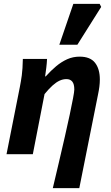

<svg xmlns="http://www.w3.org/2000/svg" viewBox="-20 -803 580 1000"><path d="M255 177Q271 110 287 41.5Q303 -27 317.5 -90Q332 -153 343 -205Q354 -257 360.5 -291.5Q367 -326 367 -337Q367 -365 356.5 -378Q346 -391 326 -391Q308 -391 290.5 -383Q273 -375 254 -358Q235 -341 212 -313L151 0H14L83 -348Q89 -378 93.5 -410.5Q98 -443 99 -496H225Q224 -473 221 -449.5Q218 -426 215 -405H218Q246 -436 273 -458.5Q300 -481 330 -494.5Q360 -508 395 -508Q450 -508 475 -476Q500 -444 500 -389Q500 -371 497.5 -351Q495 -331 490 -308L393 177ZM289 -570 362 -783H499L507 -767L383 -570Z"/></svg>

Font: Source Sans 3
Style: Bold Italic
Weight: 700
Italic angle: -11°
Designer: Paul D. Hunt
Foundry: Adobe
Version: Version 3.052;hotconv 1.1.0;makeotfexe 2.6.0